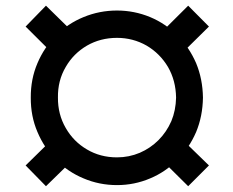

<svg xmlns="http://www.w3.org/2000/svg" viewBox="-20 -639 818 673"><path d="M390.1 9.8Q328.1 9.8 272.9 -13.7Q218.8 -36.1 176.3 -78.6Q135.3 -119.6 111.3 -176.3Q87.4 -231.9 87.9 -296.9Q87.4 -361.8 111.3 -417.5Q134.8 -473.1 176.3 -514.6Q217.8 -556.6 272.9 -579.1Q328.6 -602.1 390.1 -602.1Q450.7 -602.1 506.3 -579.1Q560.1 -556.6 602.1 -514.6Q643.1 -473.6 667.5 -417.5Q690.4 -362.3 691.4 -296.9Q690.4 -231.4 667.5 -176.3Q642.6 -119.1 602.1 -78.6Q559.1 -35.6 506.3 -13.7Q451.2 9.8 390.1 9.8ZM390.1 -87.4Q432.1 -87.4 470.2 -103.5Q507.3 -119.6 535.6 -147.9Q563.5 -175.8 580.6 -214.4Q596.2 -252 597.2 -296.9Q596.2 -356.9 568.8 -404.3Q540.5 -451.7 494.1 -479Q446.3 -506.3 390.1 -506.3Q332 -506.3 284.7 -479Q237.3 -451.2 210.4 -404.3Q182.1 -356.4 183.1 -296.9Q182.6 -238.3 210.4 -190.4Q237.8 -142.6 284.7 -115.2Q331.5 -87.4 390.1 -87.4ZM712.4 -545.9 609.9 -444.8 538.1 -518.1 639.6 -619.1ZM712.4 -59.1 639.6 13.7 538.1 -86.9 609.9 -158.7ZM244.1 -86.9 141.1 13.7 69.8 -59.1 171.4 -158.7ZM244.1 -518.1 171.4 -444.8 69.8 -545.9 141.1 -619.1Z"/></svg>

Font: My Font
Style: Regular
Weight: 500
Designer: Rasmus Andersson
Foundry: rsms
Version: Version 0.001